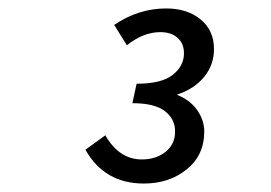

<svg xmlns="http://www.w3.org/2000/svg" viewBox="-20 -811 640 454"><path d="M320 -377Q227 -377 182 -457L229 -491Q262 -434 315 -434Q349 -434 371.5 -452Q394 -470 394 -500Q394 -530 369.5 -548.5Q345 -567 293 -567L303 -613Q362 -613 388.5 -634Q415 -655 415 -685Q415 -708 400 -721.5Q385 -735 359 -735Q319 -735 280 -704L250 -752Q307 -791 373 -791Q423 -791 454.5 -765Q486 -739 486 -695Q486 -658 463 -629.5Q440 -601 398 -587Q429 -575 446 -551Q463 -527 463 -500Q463 -444 421.5 -410.5Q380 -377 320 -377Z"/></svg>

Font: TypoPRO Source Code Pro
Style: Italic
Weight: 500
Italic angle: -11°
Monospace: yes
Designer: Paul D. Hunt, Teo Tuominen
Foundry: Adobe Systems Incorporated
Version: Version 1.030;PS 1.0;hotconv 1.0.84;makeotf.lib2.5.63406